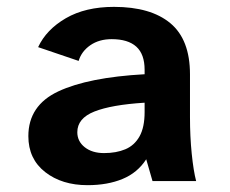

<svg xmlns="http://www.w3.org/2000/svg" viewBox="-20 -530 672 562"><path d="M236.3 12Q161.2 12 112.1 -26.4Q63 -64.8 63 -131.4Q63 -221.4 150.7 -262.5Q238.4 -303.6 403.3 -312.7V-325.8Q403.3 -371.3 379 -393.4Q354.6 -415.4 306.9 -415.4Q270 -415.4 244.2 -397.5Q218.4 -379.5 210.2 -351.7L91.6 -392Q115.5 -443.4 172.8 -476.7Q230.1 -509.9 313.7 -509.9Q421.1 -509.9 478.6 -462.1Q536.1 -414.3 536.1 -312.4V-187Q536.1 -130.3 541.2 -80.1Q546.3 -29.9 554.1 0H426.4L408 -63.8Q382.6 -24.3 338.7 -6.2Q294.8 12 236.3 12ZM284.6 -81.9Q320.3 -81.9 346.9 -93.1Q373.5 -104.3 388.4 -130.8Q403.3 -157.3 403.3 -202V-229.4Q306.1 -223.3 256.2 -203.5Q206.3 -183.7 206.3 -143Q206.3 -116.3 228 -99.1Q249.7 -81.9 284.6 -81.9Z"/></svg>

Font: Atkinson Hyperlegible Mono ExtraLight
Style: Regular
Weight: 200
Monospace: yes
Designer: Elliott Scott, Megan Eiswerth, Linus Boman, Theodore Petrosky, Letters from Sweden
Foundry: Applied Design Works, Letters from Sweden
Version: Version 2.001